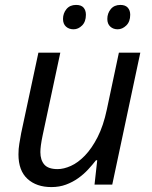

<svg xmlns="http://www.w3.org/2000/svg" viewBox="-20 -750 619 780"><path d="M55 -123Q55 -146 58.5 -166Q62 -186 66 -209L136 -536H225L153 -199Q144 -156 144 -132Q144 -100 160 -81.5Q176 -63 214 -63Q239 -63 268 -76Q297 -89 325 -118Q353 -147 376.5 -193Q400 -239 414 -305L463 -536H550L436 0H364L375 -99H370Q356 -81 338 -61.5Q320 -42 297.5 -26Q275 -10 248 0Q221 10 189 10Q128 10 91.5 -23.5Q55 -57 55 -123ZM458 -631Q440 -631 428 -642Q416 -653 416 -673Q416 -696 430 -713Q444 -730 469 -730Q489 -730 499 -719Q509 -708 509 -690Q509 -662 493 -646.5Q477 -631 458 -631ZM279 -631Q260 -631 248 -642Q236 -653 236 -673Q236 -696 250 -713Q264 -730 289 -730Q310 -730 319.5 -719Q329 -708 329 -690Q329 -662 313.5 -646.5Q298 -631 279 -631Z"/></svg>

Font: BC Sans
Style: Italic
Weight: 400
Italic angle: -12°
Designer: Monotype Design Team
Designer: Province of B.C.
Foundry: Monotype Imaging Inc.
Version: Version 2.000;GOOG;noto-source:20170915:90ef993387c0